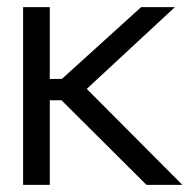

<svg xmlns="http://www.w3.org/2000/svg" viewBox="-20 -520 545 540"><path d="M45 -500V0H120V-238H153L392 0H493L224 -270L472 -500H377L154 -298H120V-500Z"/></svg>

Font: LT Wave Light
Style: Regular
Weight: 300
Designer: Daniel Lyons
Version: Version 2.5 (Glyphs App)